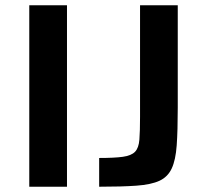

<svg xmlns="http://www.w3.org/2000/svg" viewBox="-20 -708 781 728"><path d="M91 0V-688H234V0ZM356 0V-109Q414 -109 446 -113.5Q478 -118 492 -132.5Q506 -147 508.5 -178.5Q511 -210 511 -265V-688H654V-300Q654 -213 650 -157Q646 -101 631 -69Q616 -37 584.5 -22.5Q553 -8 497.5 -4Q442 0 356 0Z"/></svg>

Font: Saira SemiExpanded SemiBold
Style: Regular
Weight: 600
Width: 6
Designer: Hector Gatti with collaboration of the Omnibus-Type team
Foundry: Omnibus-Type
Version: Version 1.101